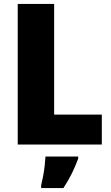

<svg xmlns="http://www.w3.org/2000/svg" viewBox="-20 -734 566 975"><path d="M70 0V-714H255V-152H497V0ZM377 72Q362 112 344.5 147.5Q327 183 302 221H189V207Q194 187 199 160.5Q204 134 207 107Q210 80 211 61H377Z"/></svg>

Font: Noto Sans Khmer UI SemiCondensed Black
Style: Regular
Weight: 900
Width: 4
Designer: Danh Hong and the Monotype Design Team
Foundry: Monotype Imaging Inc.
Version: Version 2.002; ttfautohint (v1.8.4.7-5d5b)